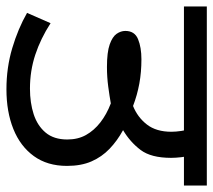

<svg xmlns="http://www.w3.org/2000/svg" viewBox="-60 -609 662 596"><g transform="rotate(90 271.0 -311.0)"><path d="M250 0Q183 0 122.5 -18Q62 -36 13 -64L45 -137Q93 -106 143 -89.5Q193 -73 248 -73Q292 -73 327.5 -84.5Q363 -96 384.5 -121.5Q406 -147 406 -189Q406 -222 392 -247Q378 -272 353 -291.5Q328 -311 294 -324Q272 -320 242 -316Q212 -312 181 -312Q135 -312 111 -320.5Q87 -329 78 -342Q69 -355 69 -369Q69 -398 94.5 -408.5Q120 -419 157 -419Q197 -419 232.5 -412.5Q268 -406 302 -393Q337 -407 359.5 -436Q382 -465 382 -512Q382 -526 379.5 -542.5Q377 -559 370 -578L414 -551H-7V-622H549V-551H424L455 -576Q459 -560 461 -542.5Q463 -525 463 -511Q463 -449 438.5 -416.5Q414 -384 377 -362Q410 -344 435 -320Q460 -296 474 -264Q488 -232 488 -188Q488 -127 457.5 -85Q427 -43 373.5 -21.5Q320 0 250 0Z"/></g></svg>

Font: hexugurmukhi05
Style: Book
Weight: 400
Designer: Jelle Bosma - Monotype Design Team
Foundry: Monotype Imaging Inc.
Version: Version 2.003